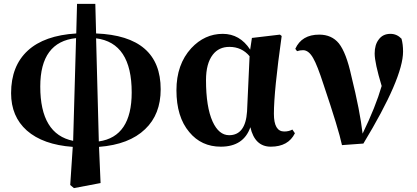

<svg xmlns="http://www.w3.org/2000/svg" viewBox="-20 -737 2142 987"><path d="M488 -10Q657 -34 657 -262Q657 -517 474 -540ZM371 -541Q187 -522 187 -292Q187 -47 356 -13ZM474 -565Q806 -552 806 -278Q806 -149 726 -73Q644 6 489 18L497 204L360 230L341 214L354 18Q201 7 118 -66Q37 -138 37 -258Q37 -398 123 -477Q208 -555 372 -565L376 -717H470Z M1263 -448Q1223 -496 1159 -496Q1105 -496 1074 -456Q1039 -411 1039 -325Q1039 -187 1073 -112Q1105 -42 1158 -42Q1242 -42 1250 -164ZM1496 -52Q1462 17 1372 17Q1290 17 1267 -83Q1232 17 1115 17Q1015 17 953 -58Q887 -136 887 -273Q887 -406 963 -489Q1032 -563 1125 -563Q1213 -563 1266 -482L1275 -542L1419 -559L1428 -552Q1388 -268 1388 -152Q1388 -61 1441 -61Q1465 -61 1483 -71Z M1498 -486Q1531 -559 1621 -559Q1685 -559 1722 -514Q1760 -466 1786 -347Q1831 -165 1844 -50Q1911 -188 1942 -295Q1906 -414 1906 -462Q1906 -507 1927 -534Q1948 -563 1987 -563Q2020 -563 2044 -538Q2052 -509 2052 -472Q2052 -336 1848 1L1738 9Q1721 -72 1643 -303Q1611 -402 1590 -438Q1567 -479 1538 -479Q1522 -479 1507 -474Z"/></svg>

Font: Source Han Serif CN Heavy
Style: Regular
Weight: 900
Designer: Ryoko NISHIZUKA  (kana & ideographs); Frank Grießhammer (Latin, Greek & Cyrillic); Wenlong ZHANG  (bopomofo); Sandoll Co
Foundry: Adobe Systems Incorporated
Version: Version 1.000;PS 1;hotconv 16.6.53;makeotf.lib2.5.65590